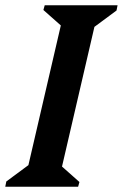

<svg xmlns="http://www.w3.org/2000/svg" viewBox="-46 -710 467 730"><path d="M-26 0 -22 -20 101 -111 52 -39 194 -651 225 -578 119 -672 124 -690H401L397 -670L274 -579L323 -651L181 -39L150 -112L256 -18L251 0Z"/></svg>

Font: Platypi Light Medium
Style: Italic
Weight: 500
Italic angle: -13°
Version: Version 1.200